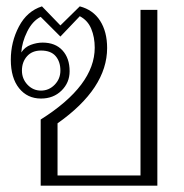

<svg xmlns="http://www.w3.org/2000/svg" viewBox="-20 -584 580 604"><path d="M108 -208Q278 -315 278 -434Q278 -467 267 -493.5Q256 -520 231 -533L170 -469L108 -531Q82 -518 65.5 -484.5Q49 -451 47 -419Q58 -436 77 -443Q96 -450 114 -450Q154 -450 176.5 -425.5Q199 -401 199 -360Q199 -324 173.5 -299Q148 -274 109 -274Q66 -274 40 -306.5Q14 -339 14 -396Q14 -452 39.5 -500.5Q65 -549 112 -564L170 -504L231 -564Q273 -553 295 -518.5Q317 -484 317 -433Q317 -306 161 -196V-32H422V-553H475V0H108ZM170 -362Q170 -390 155 -407.5Q140 -425 109 -425Q81 -425 65 -407Q49 -389 49 -362Q49 -336 66.5 -317.5Q84 -299 109 -299Q134 -299 152 -317.5Q170 -336 170 -362Z"/></svg>

Font: Taviraj ExtraLight
Style: Regular
Weight: 275
Designer: Katatrad Team
Foundry: CadsonDemak
Version: Version 1.001